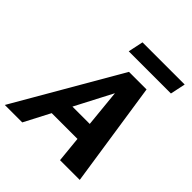

<svg xmlns="http://www.w3.org/2000/svg" viewBox="-248 -987 1136 1136"><g transform="rotate(45 320.0 -419.0)"><path d="M438 0 381 -576H422L122 0H-24L357 -658H504L603 0ZM123 -162 188 -276H472L504 -162ZM270 -743 290 -838H643L623 -743Z"/></g></svg>

Font: Ysabeau Infant ExtraBold
Style: Italic
Weight: 800
Italic angle: -12°
Designer: Christian Thalmann (Catharsis Fonts)
Version: Version 2.001;gftools[0.9.30]; featfreeze: ss01,ss02,lnum